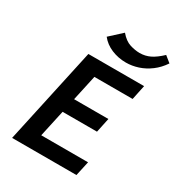

<svg xmlns="http://www.w3.org/2000/svg" viewBox="-205 -1012 1051 1140"><g transform="rotate(30 320.0 -442.0)"><path d="M493 0H52L195 -658H577L556 -558H294L194 -100H515ZM150 -284 172 -383H491L470 -284ZM413 -725Q360 -725 313.5 -744.5Q267 -764 238 -801L320 -876Q353 -837 388.5 -826Q424 -815 455 -815Q493 -815 526 -831Q559 -847 598 -884L640 -850Q612 -808 574.5 -780Q537 -752 495.5 -738.5Q454 -725 413 -725Z"/></g></svg>

Font: Ysabeau Infant
Style: Bold Italic
Weight: 700
Italic angle: -12°
Designer: Christian Thalmann (Catharsis Fonts)
Version: Version 2.001;gftools[0.9.30]; featfreeze: ss01,ss02,lnum